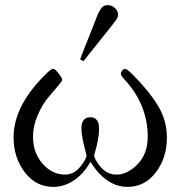

<svg xmlns="http://www.w3.org/2000/svg" viewBox="-20 -719 707 750"><path d="M33 -182Q33 -311 169 -439Q181 -450 188 -450H189Q195 -450 209 -432Q223 -414 223 -407Q223 -402 205 -381.5Q187 -361 166 -335.5Q145 -310 127 -268.5Q109 -227 109 -184Q109 -122 146.5 -79.5Q184 -37 234 -37Q269 -37 293.5 -67.5Q318 -98 318 -113Q318 -114 313 -132Q308 -150 303 -174.5Q298 -199 298 -217Q298 -261 333 -261Q367 -261 367 -216Q367 -196 362.5 -172Q358 -148 353 -131.5Q348 -115 348 -113Q348 -97 373 -67Q398 -37 435 -37Q478 -37 517.5 -77.5Q557 -118 557 -185Q557 -311 465 -410Q451 -426 452 -431Q453 -438 458 -444Q463 -450 469 -450Q475 -450 497 -429Q561 -365 596.5 -307Q632 -249 632 -181Q632 -103 589 -46Q546 11 478 11Q395 11 333 -87Q308 -41 269.5 -15Q231 11 188 11Q120 11 76.5 -46.5Q33 -104 33 -182ZM293 -487Q295 -492 297 -497.5Q299 -503 303.5 -515Q308 -527 314 -541.5Q320 -556 332 -586.5Q344 -617 358 -653Q372 -690 388 -697Q394 -699 401 -699Q416 -699 428.5 -688Q441 -677 441 -662V-661Q441 -652 433.5 -641Q426 -630 373 -564Q334 -515 306 -480Z"/></svg>

Font: CMU Serif
Style: Roman
Weight: 500
Version: Version 0.7.0